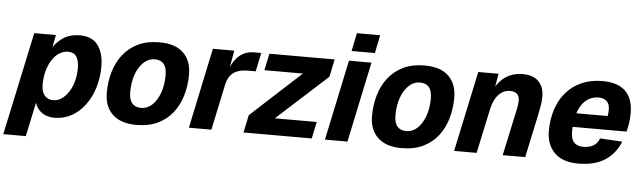

<svg xmlns="http://www.w3.org/2000/svg" viewBox="-75 -924 4270 1275"><g transform="rotate(5 2060.5 -286.0)"><path d="M-23 150 123.2 -536H267.8L243.8 -413.6L234.2 -426.4Q265.2 -483 312.5 -515.5Q359.8 -548 427 -548Q508 -548 547.3 -496Q586.6 -444 586.6 -354Q586.6 -277.6 565.9 -211.2Q545.2 -144.8 507.3 -94.4Q469.4 -44 418.1 -16Q366.8 12 305.8 12Q254.8 12 221.1 -12.1Q187.4 -36.2 175.2 -76.4L127 150ZM286.2 -103.4Q317 -103.4 343.2 -121.4Q369.4 -139.4 389.7 -170.5Q410 -201.6 421 -242.5Q432 -283.4 432 -328.8Q432 -380 414.4 -406.3Q396.8 -432.6 358.2 -432.6Q327.2 -432.6 299.6 -415Q272 -397.4 251.8 -365.7Q231.6 -334 220 -291.8Q208.4 -249.6 208.4 -200.4Q208.4 -153.2 229.4 -128.3Q250.4 -103.4 286.2 -103.4Z M851.8 12Q746.8 12 692.2 -40.3Q637.6 -92.6 637.6 -183.6Q637.6 -257 656.7 -322.7Q675.8 -388.4 715.3 -439.2Q754.8 -490 815.1 -519Q875.4 -548 957.4 -548Q1063 -548 1117.1 -495.9Q1171.2 -443.8 1171.2 -351.8Q1171.2 -278.4 1152.1 -212.7Q1133 -147 1093.7 -96.5Q1054.4 -46 994.3 -17Q934.2 12 851.8 12ZM872.2 -103.4Q915 -103.4 947.4 -134.2Q979.8 -165 998.2 -217.1Q1016.6 -269.2 1016.6 -333Q1016.6 -383.4 996.7 -408Q976.8 -432.6 937 -432.6Q894.2 -432.6 861.3 -401.5Q828.4 -370.4 810.3 -318.3Q792.2 -266.2 792.2 -202.4Q792.2 -151.6 812.8 -127.5Q833.4 -103.4 872.2 -103.4Z M1201 0 1314.2 -536H1456.6L1429 -380.4L1418 -382.4Q1448.4 -463.6 1489 -499.8Q1529.6 -536 1588 -536H1636.4L1610.4 -411.6H1560.8Q1519 -411.6 1489.5 -400.7Q1460 -389.8 1441.6 -365.6Q1423.2 -341.4 1414.8 -301.4L1351 0Z M1565.2 0 1589.8 -117.6 1924 -424.2H1667.4L1690.8 -536H2125.8L2101.2 -418.4L1764 -111.8H2043.4L2020 0Z M2108 0 2221.2 -536H2371.2L2258 0ZM2233 -601.6 2257.8 -722.4H2413L2388.2 -601.6Z M2619.8 12Q2514.8 12 2460.2 -40.3Q2405.6 -92.6 2405.6 -183.6Q2405.6 -257 2424.7 -322.7Q2443.8 -388.4 2483.3 -439.2Q2522.8 -490 2583.1 -519Q2643.4 -548 2725.4 -548Q2831 -548 2885.1 -495.9Q2939.2 -443.8 2939.2 -351.8Q2939.2 -278.4 2920.1 -212.7Q2901 -147 2861.7 -96.5Q2822.4 -46 2762.3 -17Q2702.2 12 2619.8 12ZM2640.2 -103.4Q2683 -103.4 2715.4 -134.2Q2747.8 -165 2766.2 -217.1Q2784.6 -269.2 2784.6 -333Q2784.6 -383.4 2764.7 -408Q2744.8 -432.6 2705 -432.6Q2662.2 -432.6 2629.3 -401.5Q2596.4 -370.4 2578.3 -318.3Q2560.2 -266.2 2560.2 -202.4Q2560.2 -151.6 2580.8 -127.5Q2601.4 -103.4 2640.2 -103.4Z M2969 0 3083.2 -536H3218.4L3191.2 -378.8L3173.6 -383.6Q3194.2 -443.8 3225.4 -479.7Q3256.6 -515.6 3295.6 -531.8Q3334.6 -548 3377.4 -548Q3448.2 -548 3484.7 -511.2Q3521.2 -474.4 3521.2 -410.4Q3521.2 -380.6 3515.2 -345.2Q3509.2 -309.8 3503.6 -284.4L3442.8 0H3292.8L3356 -293.6Q3360.6 -312.4 3363.7 -332.6Q3366.8 -352.8 3366.8 -372.4Q3366.8 -400.2 3351.3 -414.6Q3335.8 -429 3303.6 -429Q3274.6 -429 3250.4 -413.3Q3226.2 -397.6 3208.8 -367.7Q3191.4 -337.8 3182.2 -294.8L3119 0Z M3796.4 12Q3692 12 3638 -42.2Q3584 -96.4 3584 -186.8Q3584 -264.8 3605.6 -330.9Q3627.2 -397 3669.2 -445.6Q3711.2 -494.2 3772.2 -521.1Q3833.2 -548 3911.6 -548Q3978.2 -548 4023.3 -526.4Q4068.4 -504.8 4091.8 -461.3Q4115.2 -417.8 4115.2 -352.8Q4115.2 -319.4 4110.6 -286.5Q4106 -253.6 4098 -227.6H3716.6L3736.2 -319.6H3964.4Q3966.4 -328 3967.4 -338.4Q3968.4 -348.8 3968.4 -362.8Q3968.4 -400.2 3948.5 -418.5Q3928.6 -436.8 3894.2 -436.8Q3857.4 -436.8 3828.2 -419.6Q3799 -402.4 3779.1 -370.4Q3759.2 -338.4 3748.6 -293.9Q3738 -249.4 3738 -195.2Q3738 -146.2 3759.4 -123.9Q3780.8 -101.6 3821.2 -101.6Q3859.4 -101.6 3887.8 -117.6Q3916.2 -133.6 3927.2 -167.2L4076.2 -158.4Q4043.2 -77.8 3975.1 -32.9Q3907 12 3796.4 12Z"/></g></svg>

Font: Geist
Style: Italic
Weight: 400
Italic angle: -12°
Designer: Basement.studio, Andrés Briganti, Mateo Zaragoza
Foundry: Basement.studio, Vercel, Andrés Briganti, Guido Ferreyra, Mateo Zaragoza
Version: Version 1.500